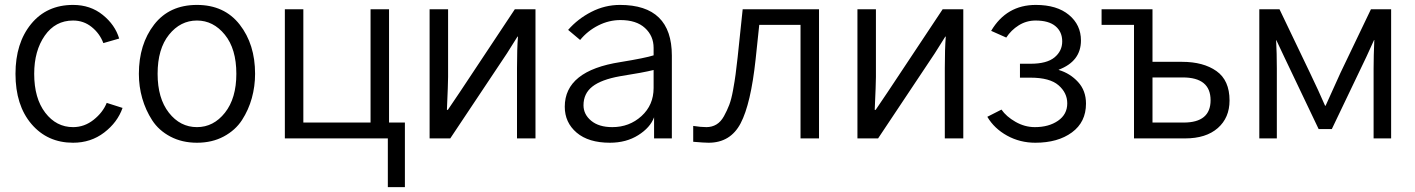

<svg xmlns="http://www.w3.org/2000/svg" viewBox="-20 -563 5757 781"><path d="M43 -262.7Q43 -387.7 106.4 -465.3Q169.9 -543 277.3 -543Q347.7 -543 397.9 -502.4Q448.2 -461.9 464.8 -406.2L400.4 -387.7Q385.7 -426.8 353 -453.1Q320.3 -479.5 277.3 -479.5Q205.1 -479.5 162.1 -418Q119.1 -356.4 119.1 -262.7Q119.1 -163.1 164.1 -104.5Q209 -45.9 277.3 -45.9Q323.2 -45.9 360.8 -75.7Q398.4 -105.5 414.1 -144.5L478.5 -124Q458 -65.4 403.8 -23.9Q349.6 17.6 277.3 17.6Q172.9 17.6 107.9 -58.6Q43 -134.8 43 -262.7Z M621.1 -262.7Q621.1 -163.1 667 -104.5Q712.9 -45.9 781.2 -45.9Q848.6 -45.9 895 -104.5Q941.4 -163.1 941.4 -262.7Q941.4 -364.3 894.5 -421.9Q847.7 -479.5 781.2 -479.5Q713.9 -479.5 667.5 -421.9Q621.1 -364.3 621.1 -262.7ZM544.9 -262.7Q544.9 -382.8 606.9 -462.9Q668.9 -543 781.2 -543Q892.6 -543 955.1 -462.9Q1017.6 -382.8 1017.6 -262.7Q1017.6 -211.9 1004.4 -164.1Q991.2 -116.2 964.4 -74.7Q937.5 -33.2 890.1 -7.8Q842.8 17.6 781.2 17.6Q720.7 17.6 673.3 -7.3Q626 -32.2 599.1 -73.7Q572.3 -115.2 558.6 -163.1Q544.9 -210.9 544.9 -262.7Z M1138.7 0V-525.4H1213.9V-64.5H1487.3V-525.4H1562.5V-64.5H1627V198.2H1557.6V0Z M1727.5 0V-525.4H1802.7V-250Q1802.7 -223.6 1797.9 -116.2H1801.8L1850.6 -188.5L2074.2 -525.4H2158.2V0H2083V-286.1Q2083 -364.3 2086.9 -414.1H2085L2042 -345.7L1811.5 0Z M2353.5 -134.8Q2353.5 -97.7 2384.8 -71.8Q2416 -45.9 2470.7 -45.9Q2540 -45.9 2589.4 -90.8Q2638.7 -135.7 2638.7 -205.1V-278.3Q2595.7 -267.6 2502 -252.9Q2425.8 -239.3 2389.6 -210.9Q2353.5 -182.6 2353.5 -134.8ZM2277.3 -128.9Q2277.3 -275.4 2503.9 -310.5Q2605.5 -327.1 2638.7 -337.9V-368.2Q2638.7 -417 2603.5 -449.2Q2568.4 -481.4 2503.9 -481.4Q2457 -481.4 2413.6 -459.5Q2370.1 -437.5 2339.8 -400.4L2291 -441.4Q2330.1 -486.3 2385.3 -514.6Q2440.4 -543 2502 -543Q2712.9 -543 2712.9 -336.9V0H2640.6V-85.9Q2625 -43.9 2576.2 -13.2Q2527.3 17.6 2460.9 17.6Q2374 17.6 2325.7 -23.4Q2277.3 -64.5 2277.3 -128.9Z M2799.8 -50.8Q2831.1 -45.9 2853.5 -45.9Q2876 -45.9 2894 -56.6Q2912.1 -67.4 2924.8 -90.3Q2937.5 -113.3 2946.3 -136.2Q2955.1 -159.2 2961.9 -196.8Q2968.8 -234.4 2972.2 -260.7Q2975.6 -287.1 2980.5 -330.1L3001 -525.4H3311.5V0H3236.3V-461.9H3068.4L3053.7 -322.3Q3034.2 -140.6 2992.7 -61.5Q2951.2 17.6 2862.3 17.6Q2844.7 17.6 2799.8 13.7Z M3467.8 0V-525.4H3543V-250Q3543 -223.6 3538.1 -116.2H3542L3590.8 -188.5L3814.5 -525.4H3898.4V0H3823.2V-286.1Q3823.2 -364.3 3827.1 -414.1H3825.2L3782.2 -345.7L3551.8 0Z M3996.1 -87.9 4053.7 -117.2Q4073.2 -88.9 4110.8 -67.4Q4148.4 -45.9 4189.5 -45.9Q4246.1 -45.9 4283.7 -71.8Q4321.3 -97.7 4321.3 -142.6Q4321.3 -185.5 4285.6 -216.3Q4250 -247.1 4171.9 -247.1H4128.9V-303.7H4171.9Q4238.3 -303.7 4269.5 -329.6Q4300.8 -355.5 4300.8 -394.5Q4300.8 -433.6 4273.4 -456.5Q4246.1 -479.5 4192.4 -479.5Q4155.3 -479.5 4124 -460Q4092.8 -440.4 4073.2 -410.2L4011.7 -437.5Q4074.2 -543 4193.4 -543Q4279.3 -543 4328.1 -502.4Q4377 -461.9 4377 -398.4Q4377 -313.5 4286.1 -279.3L4287.1 -278.3Q4333 -264.6 4365.2 -229.5Q4397.5 -194.3 4397.5 -141.6Q4397.5 -66.4 4340.3 -24.4Q4283.2 17.6 4191.4 17.6Q4128.9 17.6 4076.7 -11.2Q4024.4 -40 3996.1 -87.9Z M4460.9 -461.9V-525.4H4668V-311.5H4788.1Q4875 -311.5 4928.2 -273.9Q4981.4 -236.3 4981.4 -154.3Q4981.4 -84 4933.6 -42Q4885.7 0 4800.8 0H4592.8V-461.9ZM4668 -64.5H4794.9Q4904.3 -64.5 4904.3 -155.3Q4904.3 -248 4791 -248H4668Z M5102.5 0V-525.4H5184.6L5308.6 -266.6Q5343.8 -193.4 5370.1 -132.8H5372.1Q5432.6 -265.6 5432.6 -266.6L5556.6 -525.4H5638.7V0H5567.4V-284.2Q5567.4 -335.9 5570.3 -400.4H5569.3L5538.1 -332L5397.5 -38.1H5343.8L5204.1 -331.1L5171.9 -399.4H5170.9Q5173.8 -346.7 5173.8 -284.2V0Z"/></svg>

Font: Gothic A1
Style: Regular
Weight: 400
Designer: HanYang I&C Co.,Ltd.
Foundry: HanYang I&C Co.,Ltd.
Version: Version 2.50